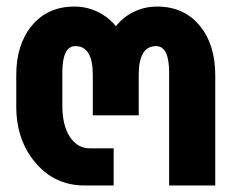

<svg xmlns="http://www.w3.org/2000/svg" viewBox="-20 -568 709 588"><path d="M404.8 -214.8H264.2V-338.9Q264.2 -426.8 210.9 -426.8Q170.9 -426.8 170.9 -345.2V-245.1Q170.9 -183.6 194.1 -148.7Q217.3 -113.8 254.9 -113.8H328.1V0H238.8Q147.9 0 88.9 -69.3Q29.8 -138.7 29.8 -242.2V-337.9Q29.8 -432.1 77.9 -490Q126 -547.9 208 -547.9Q245.6 -547.9 278.6 -532Q311.5 -516.1 335 -487.8Q357.4 -516.1 390.4 -532Q423.3 -547.9 460.9 -547.9Q543 -547.9 591.1 -490Q639.2 -432.1 639.2 -337.9V0H498V-345.2Q498 -426.8 458 -426.8Q404.8 -426.8 404.8 -338.9Z"/></svg>

Font: LT Superior
Style: Bold
Weight: 400
Designer: Daniel Lyons
Foundry: LyonsType
Version: Version 1.000